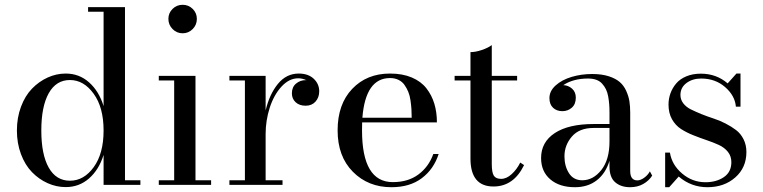

<svg xmlns="http://www.w3.org/2000/svg" viewBox="-20 -780 3219 810"><path d="M572.3 -19.5V0H417V-126.5Q397.5 -64 355.7 -27.3Q314 9.3 257.3 9.3Q217.8 9.3 180.9 -7.3Q144 -23.9 115 -53.7Q85.9 -83.5 68.6 -129.4Q51.3 -175.3 51.3 -229.5Q51.3 -283.7 68.6 -329.8Q85.9 -376 115 -406Q144 -436 180.9 -452.9Q217.8 -469.7 257.3 -469.7Q314 -469.7 355.7 -432.6Q397.5 -395.5 417 -332.5V-730.5H351.6V-750H507.3V-19.5ZM274.9 -442.4Q216.8 -442.4 185.5 -386.5Q154.3 -330.6 154.3 -229.5Q154.3 -128.4 185.5 -73Q216.8 -17.6 274.9 -17.6Q334 -17.6 375.5 -75Q417 -132.3 417 -229.5Q417 -326.7 375.2 -384.5Q333.5 -442.4 274.9 -442.4Z M708 -657.5Q690.4 -675.3 690.4 -700.2Q690.4 -725.1 708 -742.4Q725.6 -759.8 750.5 -759.8Q775.4 -759.8 793 -742.4Q810.5 -725.1 810.5 -700.2Q810.5 -675.3 793 -657.5Q775.4 -639.6 750.5 -639.6Q725.6 -639.6 708 -657.5ZM649.9 -19.5H714.8V-440.4H649.9V-460H804.7V-19.5H870.6V0H649.9Z M947.8 -19.5H1013.2V-440.4H947.8V-460H1100.6V-314Q1116.7 -382.3 1152.3 -426Q1188 -469.7 1240.2 -469.7Q1280.3 -469.7 1303.5 -447.8Q1326.7 -425.8 1326.7 -395Q1326.7 -368.7 1311 -351.3Q1295.4 -334 1269.5 -334Q1243.2 -334 1227.3 -348.6Q1211.4 -363.3 1211.4 -386.2Q1211.4 -412.6 1228.8 -427.2Q1246.1 -441.9 1269.5 -441.9Q1270.5 -441.9 1271.7 -441.7Q1272.9 -441.4 1273.4 -441.4Q1255.4 -449.7 1238.3 -449.7Q1199.7 -449.7 1167.5 -414.6Q1135.3 -379.4 1117.9 -325.4Q1100.6 -271.5 1100.6 -214.4V-19.5H1171.9V0H947.8Z M1830.6 -130.4Q1810.1 -66.4 1759.5 -28.3Q1709 9.8 1631.3 9.8Q1533.2 9.8 1468.8 -55.2Q1404.3 -120.1 1404.3 -230Q1404.3 -340.3 1465.8 -405Q1527.3 -469.7 1625.5 -469.7Q1678.2 -469.7 1717.3 -453.1Q1756.3 -436.5 1779.1 -407.2Q1801.8 -377.9 1812.5 -342Q1823.2 -306.2 1823.2 -263.7H1507.8Q1507.3 -252.4 1507.3 -230Q1507.3 -11.7 1637.2 -11.7Q1701.7 -11.7 1745.1 -43.9Q1788.6 -76.2 1808.1 -130.4ZM1625.5 -450.7Q1522 -450.7 1508.8 -283.2H1716.8Q1716.8 -302.7 1715.8 -318.8Q1714.8 -335 1711.9 -355.7Q1709 -376.5 1702.6 -392.1Q1696.3 -407.7 1686.5 -421.6Q1676.8 -435.5 1661.1 -443.1Q1645.5 -450.7 1625.5 -450.7Z M2190.9 -83.5Q2147 6.8 2062 6.8Q1964.8 6.8 1964.8 -111.3V-440.4H1897.9V-460H1964.8V-560.1Q1986.3 -560.1 2012.7 -569.1Q2039.1 -578.1 2054.7 -589.8V-460H2161.6V-440.4H2054.7V-87.9Q2054.7 -51.8 2063.5 -38.6Q2072.3 -25.4 2094.2 -25.4Q2116.7 -25.4 2138.4 -45.2Q2160.2 -64.9 2174.8 -94.2Z M2484.4 -256.8H2551.3V-304.7Q2551.3 -324.7 2550 -340.6Q2548.8 -356.4 2545.7 -373.8Q2542.5 -391.1 2536.1 -403.8Q2529.8 -416.5 2520 -427.2Q2510.3 -438 2495.4 -443.4Q2480.5 -448.7 2460.9 -448.7Q2398.4 -448.7 2356.4 -420.9Q2377.9 -419.9 2393.6 -405.8Q2409.2 -391.6 2409.2 -368.2Q2409.2 -340.3 2392.3 -325.7Q2375.5 -311 2352.5 -311Q2328.6 -311 2313.2 -325.4Q2297.9 -339.8 2297.9 -366.2Q2297.9 -396 2324.2 -419.7Q2350.6 -443.4 2391.6 -455.6Q2432.6 -467.8 2478.5 -467.8Q2518.6 -467.8 2548.1 -458.3Q2577.6 -448.7 2594.7 -433.8Q2611.8 -418.9 2621.8 -396.7Q2631.8 -374.5 2635.3 -353Q2638.7 -331.5 2638.7 -304.7V-58.6Q2638.7 -19 2668.9 -19Q2682.1 -19 2697.5 -30Q2712.9 -41 2721.7 -57.1L2731.4 -39.1Q2717.3 -17.1 2693.4 -3.7Q2669.4 9.8 2638.2 9.8Q2599.6 9.8 2575.4 -11Q2551.3 -31.7 2551.3 -77.6V-101.6Q2535.2 -48.8 2497.8 -19.5Q2460.4 9.8 2405.3 9.8Q2340.3 9.8 2301.5 -23.4Q2262.7 -56.6 2262.7 -113.3Q2262.7 -180.7 2320.8 -218.8Q2378.9 -256.8 2484.4 -256.8ZM2436.5 -19.5Q2482.4 -19.5 2516.8 -62.7Q2551.3 -106 2551.3 -183.1V-240.2H2484.4Q2423.8 -240.2 2392.6 -203.9Q2361.3 -167.5 2361.3 -120.6Q2361.3 -79.1 2380.4 -49.3Q2399.4 -19.5 2436.5 -19.5Z M2803.2 9.8H2786.1V-136.2H2806.2Q2814.5 -84.5 2857.7 -47.9Q2900.9 -11.2 2956.1 -11.2Q3002 -11.2 3033.7 -32.7Q3065.4 -54.2 3065.4 -95.7Q3065.4 -121.1 3050.8 -139.4Q3036.1 -157.7 3012.7 -168.5Q2989.3 -179.2 2961.2 -188.7Q2933.1 -198.2 2904.8 -209.5Q2876.5 -220.7 2853 -235.8Q2829.6 -251 2814.9 -277.1Q2800.3 -303.2 2800.3 -338.9Q2800.3 -363.8 2808.6 -386.5Q2816.9 -409.2 2832.8 -428Q2848.6 -446.8 2875.5 -458Q2902.3 -469.2 2936.5 -469.2Q3002.4 -469.2 3049.8 -428.2L3086.9 -469.7H3104V-330.1H3084.5Q3080.6 -376.5 3039.1 -412.6Q2997.6 -448.7 2938 -448.7Q2901.4 -448.7 2876 -429.7Q2850.6 -410.6 2850.6 -379.4Q2850.6 -359.9 2862.5 -344.2Q2874.5 -328.6 2894 -318.8Q2913.6 -309.1 2938.7 -298.8Q2963.9 -288.6 2989.7 -280.3Q3015.6 -272 3040.8 -259Q3065.9 -246.1 3085.4 -231.2Q3105 -216.3 3116.9 -192.4Q3128.9 -168.5 3128.9 -138.7Q3128.9 -72.8 3082 -31.5Q3035.2 9.8 2964.4 9.8Q2896 9.8 2843.3 -35.2Z"/></svg>

Font: Bodoni* 11pt
Style: Regular
Weight: 400
Version: Version 2.3